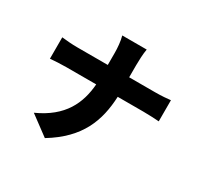

<svg xmlns="http://www.w3.org/2000/svg" viewBox="-177 -1020 1355 1306"><g transform="rotate(30 500.0 -367.0)"><path d="M611 -578V-673C611 -705 613 -763 620 -801H428C439 -763 443 -709 443 -674V-578H203C160 -578 117 -582 81 -586V-418C118 -421 160 -424 207 -424H441C429 -272 368 -134 170 -45L321 67C542 -67 601 -233 610 -424H812C857 -424 911 -421 935 -419V-585C911 -582 866 -578 813 -578Z"/></g></svg>

Font: Noto Sans Korean Black
Style: Bold
Weight: 900
Designer: Ryoko NISHIZUKA (kana & ideographs); Paul D. Hunt (Latin, Greek & Cyrillic); Wenlong ZHANG (bopomofo); Sandoll Communica
Foundry: Adobe Systems Incorporated
Version: Version 1.000;PS 1;hotconv 1.0.78;makeotf.lib2.5.61930